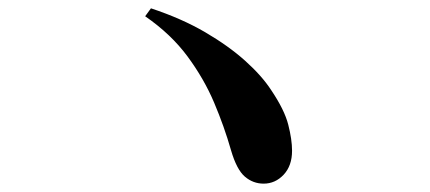

<svg xmlns="http://www.w3.org/2000/svg" viewBox="-20 -589 1040 464"><path d="M344.8 -568.9Q419.3 -544.2 475.9 -511.1Q532.5 -478 572.6 -442Q612.7 -406 635.2 -371.5Q667.5 -323.6 676.6 -287.7Q685.8 -251.8 685.8 -224.7Q685.8 -188.4 665.5 -166.8Q645.2 -145.2 617.1 -145.2Q591.6 -145.2 571.8 -162.1Q551.9 -179.1 538.3 -225.9Q522 -283 497.5 -340.9Q473 -398.7 433.2 -452.6Q393.4 -506.5 330.8 -549.7Z"/></svg>

Font: Noto Serif JP
Style: Regular
Weight: 200
Designer: Ryoko NISHIZUKA 西塚涼子 (kana & ideographs); Frank Grießhammer (Latin, Greek & Cyrillic); Wenlong ZHANG 张文龙 (bopomofo); San
Foundry: Adobe
Version: Version 2.001;hotconv 1.1.0;makeotfexe 2.6.0